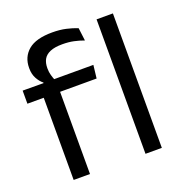

<svg xmlns="http://www.w3.org/2000/svg" viewBox="-123 -783 840 889"><g transform="rotate(-20 296.5 -338.0)"><path d="M230 -676Q267.5 -676 297.2 -669.2Q327 -662.5 352 -652.5L360 -589Q335.5 -598 310.8 -603.2Q286 -608.5 255 -608.5Q217.5 -608.5 194.8 -598.8Q172 -589 162.2 -571.2Q152.5 -553.5 152.5 -528.5V-526Q152.5 -508.5 157 -492.8Q161.5 -477 167 -464L112.5 -462V-472Q97 -484 85.2 -505.5Q73.5 -527 73.5 -555.5V-558Q73.5 -611.5 111.5 -643.8Q149.5 -676 230 -676ZM90 0V-444.5H170.5V0ZM9.5 -405V-469.5L121 -469L154 -469.5H358L350.5 -405ZM444 0V-662.5H524.5V0Z"/></g></svg>

Font: Anek Gujarati
Style: Regular
Weight: 400
Designer: Mrunmayee Ghaisas (Gujarati), Yesha Goshar (Latin)
Foundry: Ek Type
Version: Version 1.003